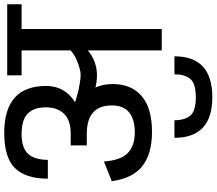

<svg xmlns="http://www.w3.org/2000/svg" viewBox="-78 -706 1023 907"><g transform="rotate(-90 433.5 -252.5)"><path d="M750 0V-662H867V-730H531V-662H649V-430Q624 -409 596 -398.5Q568 -388 549.5 -384.5Q531 -381 497.5 -386.5Q464 -392 453.5 -395Q443 -398 404 -409Q481 -458 481 -546Q481 -744 259 -744Q142 -744 92.5 -693Q43 -642 43 -538H132Q132 -600 160 -631Q188 -662 253 -662Q322 -662 351 -632.5Q380 -603 380 -547Q380 -493 349.5 -461.5Q319 -430 256 -430H200V-354H255Q389 -354 389 -235Q389 -128 260 -127Q197 -128 163.5 -161Q130 -194 124 -273L31 -236Q45 -136 103 -91Q161 -46 263 -46Q377 -46 433.5 -95Q490 -144 490 -231Q490 -276 474 -313Q576 -288 649 -349V0ZM621 60Q621 239 428 239Q236 239 236 60H319Q319 108 340.5 134.5Q362 161 428 161Q493 161 514.5 134.5Q536 108 536 60Z"/></g></svg>

Font: Glegoo
Style: Bold
Weight: 700
Version: Version 2.0.1; ttfautohint (v0.9) -r 48 -G 60